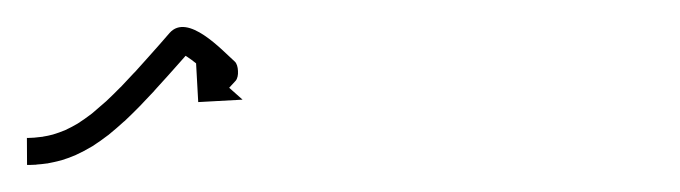

<svg xmlns="http://www.w3.org/2000/svg" viewBox="-20 -303 503 142"><path d="M1.5 -201C0.9 -201 0.4 -201 -0.1 -201L0 -181C0.6 -181 1.2 -181 1.7 -181C1.7 -181 1.8 -181 1.8 -181C1.8 -181 1.8 -181 1.8 -181C3.5 -181.1 5.1 -181.1 6.8 -181.2C6.8 -181.2 6.9 -181.2 6.9 -181.2C7 -181.3 7 -181.3 7 -181.3C9.5 -181.5 12.1 -181.7 14.6 -182.1C14.6 -182.1 14.7 -182.1 14.7 -182.1C14.8 -182.1 14.9 -182.1 14.9 -182.1C18.1 -182.7 21.3 -183.4 24.4 -184.2C24.4 -184.2 24.5 -184.2 24.6 -184.3C24.8 -184.3 24.9 -184.3 24.9 -184.3C28.5 -185.4 32.2 -186.7 35.7 -188.2C35.7 -188.2 35.8 -188.2 35.9 -188.3C36 -188.3 36.1 -188.4 36.1 -188.4C40.1 -190.2 44 -192.3 47.7 -194.5C47.7 -194.5 47.8 -194.5 47.9 -194.6C48 -194.6 48.1 -194.7 48.1 -194.7C52.2 -197.3 56.1 -200.1 59.9 -203C59.9 -203 60 -203.1 60.1 -203.1C60.1 -203.2 60.2 -203.2 60.2 -203.2C64.2 -206.5 68.1 -209.8 71.9 -213.3C71.9 -213.3 71.9 -213.3 72 -213.3C72 -213.4 72.1 -213.4 72.1 -213.4C75.9 -217 79.7 -220.7 83.4 -224.5C83.4 -224.5 83.4 -224.5 83.4 -224.5C83.4 -224.5 83.5 -224.6 83.5 -224.6C87.1 -228.3 90.6 -232.1 94.2 -235.9C94.2 -235.9 94.2 -235.9 94.2 -235.9C94.2 -235.9 94.2 -236 94.2 -236C97.5 -239.6 100.8 -243.2 104.1 -246.9L104.1 -246.9L104.1 -246.9C107.1 -250.2 110 -253.5 113 -256.9C115.5 -259.7 118 -262.5 120.5 -265.4C120.8 -265.7 114.3 -263.5 114.8 -263.2C124 -258.1 132.5 -249.6 140.2 -242.6C141.7 -241.3 142.2 -245.6 142 -249.8C141.8 -254.1 140.9 -258.3 139.5 -256.8C138.3 -255.5 137.1 -254.2 135.9 -252.9L135.9 -252.8L135.9 -252.8C135.5 -252.4 135 -251.9 134.6 -251.4L124.8 -260.2L126.6 -227.5L159.4 -229.3L149.5 -238.1C150 -238.6 150.4 -239 150.8 -239.5L150.8 -239.5L150.8 -239.5C151.9 -240.8 153.1 -242 154.3 -243.3C155.6 -244.8 156.2 -247.6 156 -250.5C155.9 -253.4 155.1 -256.2 153.6 -257.5C144.3 -265.8 118.8 -293.8 105.4 -278.6C103 -275.8 100.5 -272.9 98 -270.1C95.1 -266.8 92.1 -263.5 89.2 -260.2L89.2 -260.2L89.2 -260.2C86 -256.6 82.7 -253 79.5 -249.4C79.5 -249.4 79.5 -249.5 79.5 -249.5C79.5 -249.5 79.5 -249.5 79.5 -249.5C76.1 -245.8 72.6 -242.1 69.1 -238.4C69.1 -238.4 69.1 -238.5 69.1 -238.5C69.1 -238.5 69.1 -238.5 69.1 -238.5C65.6 -234.9 62 -231.4 58.3 -227.9C58.3 -227.9 58.4 -228 58.4 -228C58.4 -228.1 58.5 -228.1 58.5 -228.1C54.9 -224.9 51.3 -221.8 47.6 -218.7C47.6 -218.7 47.7 -218.8 47.7 -218.8C47.8 -218.9 47.8 -218.9 47.8 -218.9C44.4 -216.3 40.9 -213.8 37.3 -211.5C37.3 -211.5 37.4 -211.6 37.4 -211.6C37.5 -211.7 37.6 -211.7 37.6 -211.7C34.4 -209.8 31.1 -208.1 27.7 -206.5C27.7 -206.5 27.8 -206.6 27.9 -206.6C28 -206.6 28.1 -206.7 28.1 -206.7C25.2 -205.5 22.1 -204.4 19.1 -203.5C19.1 -203.5 19.2 -203.5 19.3 -203.5C19.4 -203.5 19.5 -203.6 19.5 -203.6C16.9 -202.9 14.2 -202.3 11.5 -201.9C11.5 -201.9 11.6 -201.9 11.7 -201.9C11.8 -201.9 11.8 -201.9 11.8 -201.9C9.7 -201.6 7.6 -201.4 5.4 -201.2C5.4 -201.2 5.5 -201.2 5.5 -201.2C5.6 -201.2 5.6 -201.2 5.6 -201.2C4.2 -201.1 2.8 -201.1 1.3 -201C1.3 -201 1.4 -201 1.4 -201C1.4 -201 1.5 -201 1.5 -201Z"/></svg>

Font: FRB American Cursive Just Arrows
Style: Bold Italic
Weight: 700
Italic angle: -25°
Version: Version 2.0;Modular Font Editor K font №1